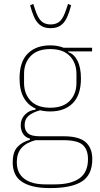

<svg xmlns="http://www.w3.org/2000/svg" viewBox="-20 -750 514 982"><path d="M452 64Q452 144 399 178Q346 212 236 212Q184 212 148 203Q112 194 89 177.5Q66 161 55.5 136.5Q45 112 45 80Q45 29 68 3Q91 -23 133 -35V-41Q110 -47 98 -65.5Q86 -84 86 -110Q86 -142 108.5 -164.5Q131 -187 162 -189V-195Q123 -212 101.5 -250.5Q80 -289 80 -349Q80 -434 122 -476Q164 -518 237 -518Q275 -518 305 -506H451V-487H329V-483Q358 -475 376 -440Q394 -405 394 -349Q394 -264 352 -222Q310 -180 237 -180Q209 -180 185 -186Q146 -175 126 -157.5Q106 -140 106 -111Q106 -82 123.5 -67.5Q141 -53 184 -53H306Q384 -53 418 -23Q452 7 452 64ZM237 -199Q303 -199 337 -234.5Q371 -270 371 -326V-372Q371 -428 337 -463.5Q303 -499 237 -499Q171 -499 137 -463.5Q103 -428 103 -372V-326Q103 -270 137 -234.5Q171 -199 237 -199ZM430 64Q430 15 403 -9Q376 -33 304 -33H161Q140 -27 123 -18.5Q106 -10 93 3.5Q80 17 73 35.5Q66 54 66 81Q66 135 104 164Q142 193 212 193H261Q343 193 386.5 162Q430 131 430 64ZM239 -606Q218 -606 202.5 -612Q187 -618 174.5 -631.5Q162 -645 152.5 -667.5Q143 -690 134 -723L150 -730L159 -703Q173 -659 191 -642Q209 -625 239 -625Q269 -625 287 -642Q305 -659 319 -703L328 -730L344 -723Q335 -690 325.5 -667.5Q316 -645 303.5 -631.5Q291 -618 275.5 -612Q260 -606 239 -606Z"/></svg>

Font: IBM Plex Sans Condensed Thin
Style: Regular
Weight: 100
Width: 3
Designer: Mike Abbink, Paul van der Laan, Pieter van Rosmalen
Foundry: Bold Monday
Version: Version 1.3